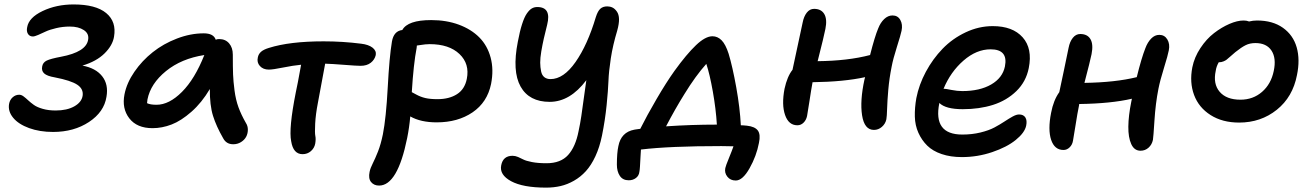

<svg xmlns="http://www.w3.org/2000/svg" viewBox="-20 -628 5924 869"><path d="M220.2 -30.8Q159.7 -30.8 111.6 -48.3Q63.5 -65.9 39.6 -95Q15.6 -124 21 -157.2Q24.4 -176.3 37.4 -187.7Q50.3 -199.2 66.9 -199.2Q76.7 -199.2 86.4 -191.9Q96.2 -184.6 107.4 -174.1Q118.7 -163.6 133.3 -153.1Q147.9 -142.6 173.6 -135.3Q199.2 -127.9 231.9 -127.9Q283.2 -127.9 316.4 -146.7Q349.6 -165.5 354 -194.8Q358.4 -225.6 329.6 -244.6Q300.8 -263.7 228 -277.8Q192.9 -283.7 179.9 -295.7Q167 -307.6 170.9 -327.1Q173.8 -345.2 191.4 -353.8Q209 -362.3 255.9 -371.1Q370.1 -392.6 378.9 -448.2Q383.8 -475.6 359.6 -491.7Q335.4 -507.8 295.9 -507.8Q264.2 -507.8 234.4 -500.7Q204.6 -493.7 187 -485.4Q169.4 -477.1 153.1 -470Q136.7 -462.9 128.9 -462.9Q113.8 -462.9 106.4 -474.9Q99.1 -486.8 103 -504.9Q110.4 -548.3 172.9 -578.1Q235.4 -607.9 313 -607.9Q413.6 -607.9 460.7 -568.8Q507.8 -529.8 496.1 -461.9Q489.7 -422.4 453.1 -386.2Q416.5 -350.1 353 -331.1Q413.6 -319.8 442.6 -282.7Q471.7 -245.6 461.9 -189.9Q451.2 -121.1 382.8 -75.9Q314.5 -30.8 220.2 -30.8Z M670.4 -47.9Q599.6 -47.9 565.2 -92.5Q530.8 -137.2 543.5 -201.2Q553.7 -252.9 588.4 -303.2Q623 -353.5 671.4 -391.8Q719.7 -430.2 781 -453.6Q842.3 -477.1 902.3 -477.1Q946.8 -477.1 956.5 -448.2Q962.4 -451.2 971.7 -451.2Q1000.5 -451.2 1017.1 -431.6Q1033.7 -412.1 1033.7 -380.9Q1033.7 -321.8 1034.9 -290.8Q1036.1 -259.8 1041.5 -218.3Q1046.9 -176.8 1059.3 -142.6Q1071.8 -108.4 1092.8 -71.8Q1102.1 -57.6 1101.8 -40.3Q1101.6 -22.9 1094 -8.8Q1086.4 5.4 1070.8 15.1Q1055.2 24.9 1035.6 24.9Q1003.9 24.9 989.7 -2.9Q959 -56.2 944.1 -103.8Q929.2 -151.4 929.7 -225.1Q893.1 -163.1 846.4 -122.1Q799.8 -81.1 756.6 -64.5Q713.4 -47.9 670.4 -47.9ZM647.5 -178.2Q645.5 -166.5 645.5 -161.1Q659.7 -153.8 688.5 -153.8Q745.6 -153.8 803.7 -212.2Q861.8 -270.5 904.8 -378.9Q800.8 -362.8 731.2 -306.2Q661.6 -249.5 647.5 -178.2Z M1349.6 69.8Q1307.1 69.8 1297.9 11.2Q1286.1 -44.9 1318.8 -210Q1325.7 -240.2 1342.8 -335Q1306.6 -331.5 1261 -322.3Q1215.3 -313 1196.8 -313Q1170.9 -313 1156.2 -329.3Q1141.6 -345.7 1147 -368.2Q1149.9 -383.3 1161.4 -393.6Q1172.9 -403.8 1196.8 -411.1Q1291 -440.9 1444.8 -440.9Q1530.8 -440.9 1614.7 -430.2Q1647.9 -426.3 1666 -412.4Q1684.1 -398.4 1680.7 -378.9Q1675.8 -357.9 1658.2 -344Q1640.6 -330.1 1611.8 -330.1Q1593.8 -330.1 1538.3 -334.5Q1482.9 -338.9 1451.7 -339.8Q1427.7 -208 1418.9 -163.1Q1408.7 -110.8 1406.5 -68.6Q1404.3 -26.4 1407.2 -12.7Q1410.2 1 1406.7 22Q1402.8 42.5 1387 56.2Q1371.1 69.8 1349.6 69.8Z M1695.8 211.9Q1672.4 211.9 1659.4 195.8Q1646.5 179.7 1652.8 149.9Q1656.2 132.8 1667 111.8Q1677.7 90.8 1690.7 58.1Q1703.6 25.4 1712.9 -20Q1727.5 -94.2 1734.9 -232.2Q1742.2 -370.1 1753.9 -439.9Q1762.2 -487.8 1800.8 -492.2Q1825.7 -537.1 1931.6 -537.1Q2000.5 -537.1 2056.6 -516.4Q2112.8 -495.6 2149.4 -458.7Q2186 -421.9 2200.7 -367.2Q2215.3 -312.5 2202.6 -248Q2185.5 -165 2118.9 -119.6Q2052.2 -74.2 1956.5 -74.2Q1883.8 -74.2 1836.9 -101.1Q1832.5 -50.8 1822.8 -2.9Q1779.3 211.9 1695.8 211.9ZM1865.7 -411.1Q1851.6 -338.4 1843.8 -210.9Q1846.2 -210 1864.7 -199.7Q1883.3 -189.5 1905 -184.3Q1926.8 -179.2 1960 -179.2Q2013.2 -179.2 2048.3 -201.7Q2083.5 -224.1 2092.8 -271Q2106.4 -338.9 2059.6 -383.5Q2012.7 -428.2 1924.8 -428.2Q1915 -428.2 1905 -427.2Q1895 -426.3 1883.5 -424.3Q1872.1 -422.4 1866.7 -421.9Q1866.7 -419.9 1866.2 -416.3Q1865.7 -412.6 1865.7 -411.1Z M2451.7 221.2Q2346.7 221.2 2293.2 192.1Q2239.7 163.1 2248.5 120.1Q2256.8 77.1 2299.8 77.1Q2312 77.1 2324.7 82.5Q2337.4 87.9 2348.9 94Q2360.4 100.1 2387.7 105.5Q2415 110.8 2453.6 110.8Q2517.6 110.8 2551.3 73.5Q2585 36.1 2598.6 -34.2Q2606 -68.4 2611.1 -102.8Q2616.2 -137.2 2622.3 -183.1Q2628.4 -229 2633.8 -265.1Q2560.1 -167 2467.8 -167Q2375 -167 2336.2 -236.3Q2297.4 -305.7 2323.7 -439Q2332.5 -486.3 2342.8 -518.3Q2353 -550.3 2364.5 -566.9Q2376 -583.5 2387 -589.8Q2397.9 -596.2 2411.6 -596.2Q2476.6 -596.2 2456.5 -516.1Q2447.3 -480 2441.2 -452.9Q2435.1 -425.8 2429.9 -395.5Q2424.8 -365.2 2425 -344.2Q2425.3 -323.2 2429 -305.4Q2432.6 -287.6 2443.6 -278.8Q2454.6 -270 2471.7 -270Q2530.8 -270 2585 -347.4Q2639.2 -424.8 2676.8 -550.8Q2685.5 -578.1 2697.3 -588.6Q2709 -599.1 2728.5 -599.1Q2741.2 -599.1 2752.2 -593.8Q2763.2 -588.4 2772.2 -575.4Q2781.2 -562.5 2781.7 -541.5Q2782.2 -520.5 2773.4 -488.8Q2753.9 -424.3 2744.6 -364.3Q2735.4 -304.2 2733.9 -262Q2732.4 -219.7 2725.6 -152.1Q2718.8 -84.5 2704.6 -14.2Q2693.8 38.6 2674.8 79.3Q2655.8 120.1 2631.8 146.5Q2607.9 172.9 2577.9 189.9Q2547.9 207 2517.1 214.1Q2486.3 221.2 2451.7 221.2Z M3310.1 189Q3285.6 189 3272 171.6Q3258.3 154.3 3262.7 132.8Q3264.6 123 3278.8 88.4Q3293 53.7 3299.8 34.2Q3292.5 34.2 3274.2 33.7Q3255.9 33.2 3244.6 33.2Q3010.3 33.2 2880.9 48.8Q2879.9 63 2878.7 86.2Q2877.4 109.4 2876.5 125.7Q2875.5 142.1 2874 148.9Q2872.1 167 2858.4 177.5Q2844.7 188 2825.7 188Q2798.8 188 2785.4 168Q2772 147.9 2772 117.2Q2772 64 2778.8 33.2Q2791 -29.8 2850.6 -41Q2852.5 -41.5 2857.9 -42.2Q2863.3 -43 2868.4 -43.7Q2873.5 -44.4 2877.9 -44.9Q2907.7 -104.5 2951.4 -179.4Q2995.1 -254.4 3032.7 -307.1Q3087.4 -382.8 3129.9 -423.3Q3172.4 -463.9 3204.6 -463.9Q3228 -463.9 3246.1 -445.6Q3264.2 -427.2 3277.8 -384.8Q3295.4 -326.7 3312.3 -232.9Q3329.1 -139.2 3333 -61Q3343.3 -61 3360.8 -59.1Q3396.5 -55.2 3409.9 -37.4Q3423.3 -19.5 3415 19Q3403.8 78.1 3372.6 133.5Q3341.3 189 3310.1 189ZM3077.6 -202.1Q3035.6 -134.8 2994.6 -56.2Q3109.4 -64 3224.6 -64Q3220.2 -135.3 3206.3 -213.6Q3192.4 -292 3176.8 -338.9Q3127.9 -284.2 3077.6 -202.1Z M3588.9 -61Q3549.3 -61 3533.2 -107.7Q3517.1 -154.3 3530.8 -226.1Q3543 -282.2 3566.9 -312Q3601.1 -468.3 3612.8 -525.9Q3618.2 -553.7 3631.6 -570.8Q3645 -587.9 3664.6 -587.9Q3696.8 -587.9 3710.7 -564.5Q3724.6 -541 3715.8 -497.1Q3710.4 -468.3 3680.7 -351.1Q3817.4 -352.5 3918 -378.9Q3939.5 -463.4 3954.6 -499Q3964.8 -525.4 3981.9 -541.7Q3999 -558.1 4019.5 -558.1Q4043.5 -558.1 4054.9 -537.6Q4066.4 -517.1 4060.5 -488.8Q4056.6 -469.7 4039.3 -415.3Q4022 -360.8 4015.6 -326.2Q4004.9 -272.9 4000.5 -222.2Q3996.1 -171.4 3995.1 -136.2Q3994.1 -101.1 3991.7 -87.9Q3987.3 -67.4 3971.4 -53.7Q3955.6 -40 3935.5 -40Q3892.1 -40 3881.8 -106Q3871.6 -171.9 3892.6 -268.1Q3894.5 -275.9 3895.5 -278.8Q3799.8 -257.8 3657.7 -255.9Q3651.4 -222.2 3643.6 -169.9Q3635.7 -117.7 3632.8 -103Q3628.9 -84.5 3616.9 -72.8Q3605 -61 3588.9 -61Z M4333.5 83Q4282.2 83 4241.9 69.3Q4201.7 55.7 4176.8 31.2Q4151.9 6.8 4136.7 -26.9Q4121.6 -60.5 4120.6 -100.3Q4119.6 -140.1 4127.4 -184.1Q4139.2 -244.6 4170.4 -303Q4201.7 -361.3 4246.3 -407.5Q4291 -453.6 4350.6 -481.7Q4410.2 -509.8 4473.1 -509.8Q4563.5 -509.8 4608.6 -459Q4653.8 -408.2 4636.2 -319.8Q4624 -258.3 4580.1 -215.6Q4536.1 -172.9 4474.4 -153.3Q4412.6 -133.8 4337.4 -133.8Q4259.8 -133.8 4231.4 -162.1V-161.1Q4202.6 -19 4335.4 -19Q4379.4 -19 4417.5 -28.3Q4455.6 -37.6 4480.7 -51Q4505.9 -64.5 4526.1 -77.9Q4546.4 -91.3 4563.2 -100.6Q4580.1 -109.9 4592.3 -109.9Q4612.3 -109.9 4620.8 -96.4Q4629.4 -83 4624.5 -59.1Q4617.7 -27.3 4577.4 5.4Q4537.1 38.1 4470.7 60.5Q4404.3 83 4333.5 83ZM4254.4 -226.1Q4260.7 -226.1 4286.6 -220.9Q4312.5 -215.8 4335.4 -215.8Q4414.6 -215.8 4466.1 -245.6Q4517.6 -275.4 4528.3 -327.1Q4543.9 -404.8 4463.4 -404.8Q4399.4 -404.8 4340.8 -353.8Q4282.2 -302.7 4250.5 -226.1Z M4793.5 50.8Q4752.9 50.8 4737.5 4.9Q4722.2 -41 4737.3 -117.2Q4748 -174.3 4774.4 -210.9Q4779.8 -236.3 4794.9 -307.4Q4810.1 -378.4 4816.4 -411.1Q4821.8 -439.5 4835.7 -456.8Q4849.6 -474.1 4869.1 -474.1Q4901.9 -474.1 4915.5 -450.7Q4929.2 -427.2 4920.4 -382.8Q4914.6 -353.5 4888.2 -252.9Q5027.3 -254.9 5125 -278.8Q5146 -364.3 5164.1 -410.2Q5173.8 -436.5 5190.2 -453.4Q5206.5 -470.2 5227.1 -470.2Q5251 -470.2 5263.4 -449.5Q5275.9 -428.7 5270 -399.9Q5266.1 -378.4 5248.3 -321Q5230.5 -263.7 5223.1 -226.1Q5210 -159.7 5205.1 -82.5Q5200.2 -5.4 5198.2 4.9Q5193.8 26.4 5178.5 40.3Q5163.1 54.2 5142.1 54.2Q5113.8 54.2 5100.1 24.2Q5086.4 -5.9 5086.9 -54.9Q5087.4 -104 5100.1 -167Q5100.6 -169.4 5101.6 -174.1Q5102.5 -178.7 5103 -181.2Q5008.8 -159.2 4864.3 -157.2V-153.8Q4856.4 -116.2 4847.9 -60.8Q4839.4 -5.4 4836.4 8.8Q4833.5 26.9 4821.3 38.8Q4809.1 50.8 4793.5 50.8Z M5588.4 -73.2Q5512.7 -73.2 5459.2 -107.2Q5405.8 -141.1 5384.5 -198Q5363.3 -254.9 5376.5 -323.2Q5385.7 -369.1 5413.1 -410.4Q5440.4 -451.7 5474.6 -478Q5508.8 -504.4 5544.4 -519.8Q5580.1 -535.2 5608.4 -535.2Q5623 -535.2 5633.3 -530.8Q5651.4 -535.2 5669.4 -535.2Q5740.2 -535.2 5786.6 -502.2Q5833 -469.2 5848.9 -413.6Q5864.7 -357.9 5850.1 -288.1Q5831.1 -189 5758.8 -131.1Q5686.5 -73.2 5588.4 -73.2ZM5482.4 -307.1Q5469.7 -248.5 5500.2 -212.6Q5530.8 -176.8 5594.2 -176.8Q5651.4 -176.8 5692.1 -212.2Q5732.9 -247.6 5745.1 -307.1Q5757.3 -364.7 5734.9 -398.9Q5712.4 -433.1 5662.1 -433.1Q5636.7 -433.1 5617.4 -423.3Q5598.1 -413.6 5571.3 -392.1Q5562.5 -384.8 5549.3 -373Q5536.1 -361.3 5531 -357.4Q5525.9 -353.5 5516.8 -349.9Q5507.8 -346.2 5497.6 -346.2H5496.1Q5484.9 -326.7 5482.4 -307.1Z"/></svg>

Font: Shantell Sans Irregular Bouncy
Style: Italic
Weight: 500
Italic angle: -11.31°
Designer: Stephen Nixon, Anya Danilova, Shantell Martin
Foundry: Arrow Type
Version: Version 1.006;[9816181b4]